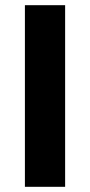

<svg xmlns="http://www.w3.org/2000/svg" viewBox="-20 -720 347 740"><path d="M76 0V-700H231V0Z"/></svg>

Font: REM SemiBold
Style: Regular
Weight: 600
Designer: Octavio Pardo
Foundry: Ashler Design
Version: Version 1.005;gftools[0.9.28]